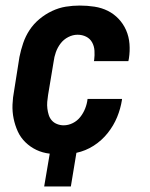

<svg xmlns="http://www.w3.org/2000/svg" viewBox="-20 -548 540 691"><path d="M139 123 159 5Q133 2 111 -8.5Q89 -19 71.5 -36Q54 -53 44 -75Q34 -97 29 -121.5Q24 -146 25 -171.5Q26 -197 31 -223L50 -343Q55 -368 63.5 -393Q72 -418 86.5 -440Q101 -462 122 -479.5Q143 -497 167.5 -508.5Q192 -520 217 -524Q242 -528 267 -528Q294 -528 320 -524Q346 -520 368 -509Q390 -498 407 -480Q424 -462 434 -439Q444 -416 446 -390Q448 -364 444 -338L442 -328H318L319 -333Q321 -349 320 -365.5Q319 -382 311.5 -395.5Q304 -409 290 -416Q276 -423 259 -423Q242 -423 225.5 -414.5Q209 -406 198 -391.5Q187 -377 181 -360Q175 -343 173 -326L153 -206Q151 -194 150 -181.5Q149 -169 150.5 -157Q152 -145 155.5 -134Q159 -123 166.5 -114.5Q174 -106 185.5 -101.5Q197 -97 209 -97Q226 -97 242 -105Q258 -113 269 -127Q280 -141 286.5 -157.5Q293 -174 295 -191V-192H419V-189Q414 -157 401.5 -126.5Q389 -96 367.5 -69Q346 -42 317 -23.5Q288 -5 255 2L235 123Z"/></svg>

Font: Iosevka Term Curly XBd Obl
Style: Regular
Weight: 800
Italic angle: -9°
Designer: Belleve Invis
Foundry: Belleve Invis
Version: Version 32.3.0